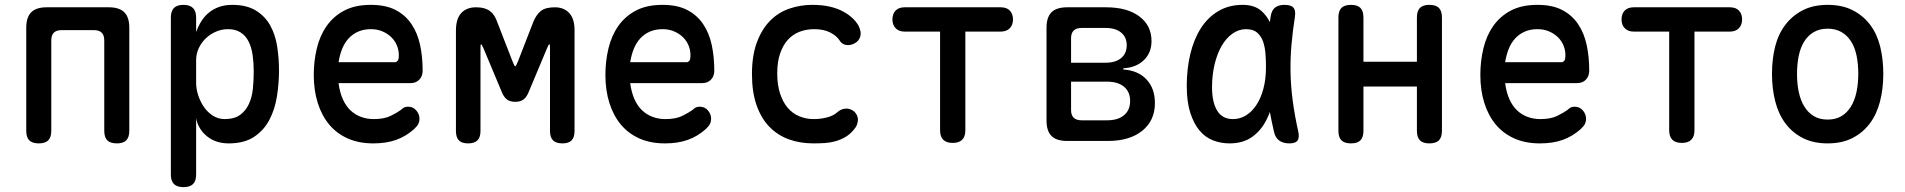

<svg xmlns="http://www.w3.org/2000/svg" viewBox="-20 -580 7840 790"><path d="M139 10Q113 10 100.5 -2.5Q88 -15 88 -42V-466Q88 -509 108.5 -529.5Q129 -550 172 -550H428Q471 -550 491.5 -529.5Q512 -509 512 -466V-42Q512 -15 499.5 -2.5Q487 10 461 10Q434 10 421.5 -2.5Q409 -15 409 -42V-414Q409 -435 398.5 -445.5Q388 -456 367 -456H233Q212 -456 201.5 -445.5Q191 -435 191 -414V-42Q191 -15 178.5 -2.5Q166 10 139 10Z M735 -560Q761 -560 774 -547Q787 -534 787 -508V-448Q796 -473 809 -493.5Q822 -514 840 -528.5Q858 -543 881.5 -551.5Q905 -560 936 -560Q995 -560 1033 -536.5Q1071 -513 1092 -475Q1113 -437 1120.5 -388.5Q1128 -340 1128 -290Q1128 -237 1119.5 -183.5Q1111 -130 1088.5 -87Q1066 -44 1025.5 -17Q985 10 921 10Q868 10 832 -19Q796 -48 787 -93V138Q787 165 774 177.5Q761 190 735 190Q709 190 696 177.5Q683 165 683 138V-508Q683 -534 695.5 -547Q708 -560 735 -560ZM918 -460Q892 -460 868 -449.5Q844 -439 826 -421.5Q808 -404 797.5 -381Q787 -358 787 -333V-239Q787 -214 795.5 -188Q804 -162 819 -140Q834 -118 856 -104Q878 -90 904 -90Q944 -90 967.5 -107Q991 -124 1004 -152Q1017 -180 1020.5 -215Q1024 -250 1024 -286Q1024 -321 1019.5 -353Q1015 -385 1003 -409Q991 -433 970 -446.5Q949 -460 918 -460Z M1659 -141Q1680 -141 1693 -125.5Q1706 -110 1706 -91Q1706 -80 1701.5 -70.5Q1697 -61 1683 -48Q1667 -34 1649 -23Q1631 -12 1610 -4.5Q1589 3 1565.5 6.5Q1542 10 1516 10Q1457 10 1411.5 -10Q1366 -30 1335 -67Q1304 -104 1287.5 -156Q1271 -208 1271 -272Q1271 -328 1283.5 -380.5Q1296 -433 1324 -473Q1352 -513 1396.5 -536.5Q1441 -560 1506 -560Q1567 -560 1607.5 -539Q1648 -518 1673 -481Q1698 -444 1708.5 -395Q1719 -346 1719 -289Q1719 -267 1705.5 -252.5Q1692 -238 1669 -238H1373Q1378 -200 1390.5 -172Q1403 -144 1422 -126Q1441 -108 1465.5 -99Q1490 -90 1518 -90Q1561 -90 1588 -103.5Q1615 -117 1630 -128Q1638 -136 1644.5 -138.5Q1651 -141 1659 -141ZM1373 -324H1606Q1611 -324 1616 -329.5Q1621 -335 1621 -353Q1621 -373 1613.5 -392Q1606 -411 1591 -426Q1576 -441 1554.5 -450.5Q1533 -460 1506 -460Q1477 -460 1454 -450Q1431 -440 1414.5 -422Q1398 -404 1388 -379.5Q1378 -355 1373 -324Z M2344 -41Q2344 -15 2332 -2.5Q2320 10 2294 10Q2268 10 2255.5 -2.5Q2243 -15 2243 -41V-382Q2243 -397 2241 -398H2240Q2237 -397 2231 -382L2156 -203Q2148 -182 2135 -171.5Q2122 -161 2100 -161Q2078 -161 2065 -171.5Q2052 -182 2044 -203L1969 -382Q1962 -398 1959 -398Q1957 -398 1957 -382V-41Q1957 -15 1944.5 -2.5Q1932 10 1906 10Q1880 10 1868 -2.5Q1856 -15 1856 -41V-454Q1856 -503 1878 -526.5Q1900 -550 1939 -550Q1958 -550 1972 -546Q1986 -542 1996 -534.5Q2006 -527 2013.5 -515.5Q2021 -504 2026 -489L2089 -327Q2097 -307 2100 -307Q2103 -307 2111 -327L2174 -489Q2186 -519 2205 -534.5Q2224 -550 2263 -550Q2300 -550 2322 -526.5Q2344 -503 2344 -456Z M2859 -141Q2880 -141 2893 -125.5Q2906 -110 2906 -91Q2906 -80 2901.5 -70.5Q2897 -61 2883 -48Q2867 -34 2849 -23Q2831 -12 2810 -4.5Q2789 3 2765.5 6.5Q2742 10 2716 10Q2657 10 2611.5 -10Q2566 -30 2535 -67Q2504 -104 2487.5 -156Q2471 -208 2471 -272Q2471 -328 2483.5 -380.5Q2496 -433 2524 -473Q2552 -513 2596.5 -536.5Q2641 -560 2706 -560Q2767 -560 2807.5 -539Q2848 -518 2873 -481Q2898 -444 2908.5 -395Q2919 -346 2919 -289Q2919 -267 2905.5 -252.5Q2892 -238 2869 -238H2573Q2578 -200 2590.5 -172Q2603 -144 2622 -126Q2641 -108 2665.5 -99Q2690 -90 2718 -90Q2761 -90 2788 -103.5Q2815 -117 2830 -128Q2838 -136 2844.5 -138.5Q2851 -141 2859 -141ZM2573 -324H2806Q2811 -324 2816 -329.5Q2821 -335 2821 -353Q2821 -373 2813.5 -392Q2806 -411 2791 -426Q2776 -441 2754.5 -450.5Q2733 -460 2706 -460Q2677 -460 2654 -450Q2631 -440 2614.5 -422Q2598 -404 2588 -379.5Q2578 -355 2573 -324Z M3074 -275Q3074 -351 3094 -405Q3114 -459 3147.5 -493.5Q3181 -528 3226.5 -544Q3272 -560 3322 -560Q3362 -560 3393 -553Q3424 -546 3447.5 -533.5Q3471 -521 3487 -506Q3503 -491 3512 -475Q3525 -450 3520 -431Q3515 -412 3497 -402Q3479 -392 3461.5 -395Q3444 -398 3435 -413Q3423 -432 3396.5 -446Q3370 -460 3330 -460Q3297 -460 3269 -449Q3241 -438 3221 -415.5Q3201 -393 3189.5 -359Q3178 -325 3178 -278Q3178 -231 3189.5 -195.5Q3201 -160 3221 -136.5Q3241 -113 3269 -101.5Q3297 -90 3328 -90Q3355 -90 3381.5 -96.5Q3408 -103 3425 -118Q3439 -131 3458 -133Q3477 -135 3495 -121Q3501 -115 3505.5 -106.5Q3510 -98 3510 -88Q3510 -78 3506 -67Q3502 -56 3492 -45Q3477 -27 3458 -16Q3439 -5 3418 1Q3397 7 3374 8.5Q3351 10 3327 10Q3271 10 3225 -7Q3179 -24 3145.5 -58.5Q3112 -93 3093 -147Q3074 -201 3074 -275Z M3848 -450H3702Q3679 -450 3665.5 -463.5Q3652 -477 3652 -500Q3652 -523 3665 -536.5Q3678 -550 3702 -550H4098Q4122 -550 4135 -536.5Q4148 -523 4148 -500Q4148 -477 4134.5 -463.5Q4121 -450 4098 -450H3952V-44Q3952 -18 3939 -5Q3926 8 3900 8Q3874 8 3861 -5Q3848 -18 3848 -44Z M4371 0Q4327 0 4306.5 -20.5Q4286 -41 4286 -84V-466Q4286 -509 4306.5 -529.5Q4327 -550 4371 -550H4531Q4618 -550 4668 -512.5Q4718 -475 4718 -411Q4718 -363 4686.5 -332.5Q4655 -302 4602 -299V-294Q4663 -290 4697.5 -253Q4732 -216 4732 -156Q4732 -84 4680 -42Q4628 0 4538 0ZM4387 -244V-127Q4387 -106 4398 -95.5Q4409 -85 4430 -85H4535Q4580 -85 4605 -106Q4630 -127 4630 -165Q4630 -202 4605 -223Q4580 -244 4535 -244ZM4430 -465Q4409 -465 4398 -454.5Q4387 -444 4387 -423V-322H4530Q4570 -322 4593 -341Q4616 -360 4616 -394Q4616 -427 4593 -446Q4570 -465 4530 -465Z M5039 10Q5003 10 4971 -2.5Q4939 -15 4915.5 -43Q4892 -71 4877.5 -116Q4863 -161 4863 -227Q4863 -296 4877.5 -357Q4892 -418 4920.5 -463Q4949 -508 4992.5 -534Q5036 -560 5093 -560Q5141 -560 5169 -536Q5191 -517 5205 -489Q5206 -500 5208 -511Q5212 -538 5226.5 -549Q5241 -560 5265 -560Q5292 -560 5302 -548.5Q5312 -537 5308 -511Q5299 -453 5294 -397Q5289 -341 5290 -283.5Q5291 -226 5299 -165.5Q5307 -105 5322 -38Q5327 -14 5319 -2Q5311 10 5285 10Q5259 10 5243 -2Q5227 -14 5222 -38Q5212 -80 5205 -119Q5199 -103 5192 -89Q5170 -44 5132.5 -17Q5095 10 5039 10ZM5053 -90Q5082 -90 5106.5 -105Q5131 -120 5149.5 -148Q5168 -176 5178.5 -215.5Q5189 -255 5189 -305Q5189 -330 5187 -357.5Q5185 -385 5177.5 -407.5Q5170 -430 5153.5 -445Q5137 -460 5107 -460Q5077 -460 5051 -441.5Q5025 -423 5006.5 -391Q4988 -359 4977.5 -315Q4967 -271 4967 -221Q4967 -160 4988 -125Q5009 -90 5053 -90Z M5539 10Q5512 10 5499.5 -2.5Q5487 -15 5487 -42V-508Q5487 -535 5499.5 -547.5Q5512 -560 5539 -560Q5565 -560 5577.5 -547.5Q5590 -535 5590 -508V-326H5810V-508Q5810 -535 5822.5 -547.5Q5835 -560 5861 -560Q5888 -560 5900.5 -547.5Q5913 -535 5913 -508V-42Q5913 -15 5900.5 -2.5Q5888 10 5861 10Q5835 10 5822.5 -2.5Q5810 -15 5810 -42V-224H5590V-42Q5590 -15 5577.5 -2.5Q5565 10 5539 10Z M6459 -141Q6480 -141 6493 -125.5Q6506 -110 6506 -91Q6506 -80 6501.5 -70.5Q6497 -61 6483 -48Q6467 -34 6449 -23Q6431 -12 6410 -4.5Q6389 3 6365.5 6.5Q6342 10 6316 10Q6257 10 6211.5 -10Q6166 -30 6135 -67Q6104 -104 6087.5 -156Q6071 -208 6071 -272Q6071 -328 6083.5 -380.5Q6096 -433 6124 -473Q6152 -513 6196.5 -536.5Q6241 -560 6306 -560Q6367 -560 6407.5 -539Q6448 -518 6473 -481Q6498 -444 6508.5 -395Q6519 -346 6519 -289Q6519 -267 6505.5 -252.5Q6492 -238 6469 -238H6173Q6178 -200 6190.5 -172Q6203 -144 6222 -126Q6241 -108 6265.5 -99Q6290 -90 6318 -90Q6361 -90 6388 -103.5Q6415 -117 6430 -128Q6438 -136 6444.5 -138.5Q6451 -141 6459 -141ZM6173 -324H6406Q6411 -324 6416 -329.5Q6421 -335 6421 -353Q6421 -373 6413.5 -392Q6406 -411 6391 -426Q6376 -441 6354.5 -450.5Q6333 -460 6306 -460Q6277 -460 6254 -450Q6231 -440 6214.5 -422Q6198 -404 6188 -379.5Q6178 -355 6173 -324Z M6848 -450H6702Q6679 -450 6665.5 -463.5Q6652 -477 6652 -500Q6652 -523 6665 -536.5Q6678 -550 6702 -550H7098Q7122 -550 7135 -536.5Q7148 -523 7148 -500Q7148 -477 7134.5 -463.5Q7121 -450 7098 -450H6952V-44Q6952 -18 6939 -5Q6926 8 6900 8Q6874 8 6861 -5Q6848 -18 6848 -44Z M7500 10Q7441 10 7398 -12Q7355 -34 7326.5 -72Q7298 -110 7284.5 -162.5Q7271 -215 7271 -276Q7271 -337 7284 -388.5Q7297 -440 7326 -478Q7355 -516 7398 -538Q7441 -560 7500 -560Q7560 -560 7603 -538Q7646 -516 7674.5 -478.5Q7703 -441 7716 -389Q7729 -337 7729 -276Q7729 -215 7715.5 -162.5Q7702 -110 7673.5 -72Q7645 -34 7602 -12Q7559 10 7500 10ZM7500 -88Q7533 -88 7556.5 -102Q7580 -116 7595.5 -141Q7611 -166 7618.5 -200.5Q7626 -235 7626 -276Q7626 -317 7619 -351Q7612 -385 7596.5 -409.5Q7581 -434 7557 -448Q7533 -462 7500 -462Q7467 -462 7443 -448Q7419 -434 7403.5 -409Q7388 -384 7381 -350Q7374 -316 7374 -275Q7374 -234 7381.5 -200Q7389 -166 7404.5 -141Q7420 -116 7443.5 -102Q7467 -88 7500 -88Z"/></svg>

Font: Maple Mono NL Medium
Style: Regular
Weight: 500
Monospace: yes
Designer: subframe7536
Version: Version 7.000